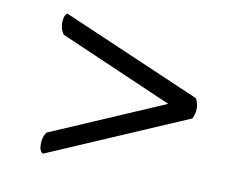

<svg xmlns="http://www.w3.org/2000/svg" viewBox="-56 -527 751 582"><g transform="rotate(10 320.0 -236.5)"><path d="M456.1 -235.8 107.9 -387.2Q96.7 -401.4 96.9 -423.6Q97.2 -445.8 107.9 -452.1L536.1 -267.1Q551.3 -237.3 536.1 -205.1L107.9 -21Q96.7 -26.9 96.9 -49.3Q97.2 -71.8 107.9 -85.9Z"/></g></svg>

Font: Linux Libertine Mono
Style: Mono
Weight: 400
Designer: Philipp H. Poll
Foundry: Philipp H. Poll
Version: Version 5.1.7 ; ttfautohint (v0.9)